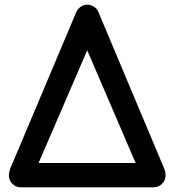

<svg xmlns="http://www.w3.org/2000/svg" viewBox="-20 -801 742 821"><path d="M70 0Q48 0 33 -15Q18 -30 18 -52Q18 -59 19.5 -65Q21 -71 23 -78L306 -749Q312 -763 325 -772Q338 -781 353 -781Q368 -781 381.5 -772.5Q395 -764 401 -749L683 -78Q685 -71 686.5 -64.5Q688 -58 688 -52Q688 -30 673 -15Q658 0 636 0ZM145 -104H560L353 -586Z"/></svg>

Font: Comfortaa
Style: Bold
Weight: 700
Designer: Johan Aakerlund
Foundry: Johan Aakerlund
Version: Version 3.104; ttfautohint (v1.8.1.43-b0c9)